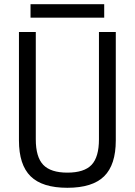

<svg xmlns="http://www.w3.org/2000/svg" viewBox="-20 -882 640 912"><path d="M300 10Q181 10 125.5 -44.5Q70 -99 70 -215V-730H150V-220Q150 -136 185.5 -99Q221 -62 300 -62Q380 -62 415 -99Q450 -136 450 -220V-730H530V-215Q530 -99 474.5 -44.5Q419 10 300 10ZM125 -798V-862H475V-798Z"/></svg>

Font: M PLUS Code Latin 60
Style: Regular
Weight: 400
Width: 7
Monospace: yes
Designer: Coji Morishita
Foundry: UNDERFOREST DESIGN
Version: Version 1.005; ttfautohint (v1.8.3)